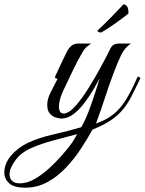

<svg xmlns="http://www.w3.org/2000/svg" viewBox="-195 -547 667 886"><path d="M-79 319Q-131 319 -153 298.5Q-175 278 -175 250Q-175 207 -143.5 170.5Q-112 134 -66 112Q-14 88 52.5 73Q119 58 180 40Q199 7 215 -35.5Q231 -78 244 -118.5Q257 -159 265 -185Q253 -163 234.5 -131.5Q216 -100 193 -70Q170 -40 143.5 -20Q117 0 88 0Q77 0 61.5 -5Q46 -10 34.5 -23.5Q23 -37 23 -64Q23 -90 39 -121.5Q55 -153 71 -184Q66 -184 62.5 -185Q59 -186 59 -193Q62 -199 71 -219Q80 -239 91.5 -263Q103 -287 112 -305Q123 -328 136.5 -337Q150 -346 163 -346H225Q218 -340 207.5 -332.5Q197 -325 188 -310Q161 -264 141 -221.5Q121 -179 98 -131Q87 -108 82 -89Q77 -70 77 -56Q77 -23 99 -23Q123 -23 157 -62Q185 -95 213.5 -140.5Q242 -186 268.5 -234.5Q295 -283 315 -324Q326 -346 354 -346H409Q380 -326 364.5 -294Q349 -262 330 -212Q309 -157 290 -98Q271 -39 248 23Q297 6 330 -21Q363 -48 388.5 -90.5Q414 -133 440 -193Q452 -193 452 -184Q430 -138 412 -103Q394 -68 372 -41.5Q350 -15 317 7.5Q284 30 232 51Q208 94 177.5 140.5Q147 187 108.5 227.5Q70 268 23.5 293.5Q-23 319 -79 319ZM-103 299Q-70 299 -35 279Q0 259 33 228.5Q66 198 93.5 166.5Q121 135 138 111Q143 104 149 93Q155 82 161 72Q112 85 53.5 100.5Q-5 116 -48 135Q-96 155 -123.5 192Q-151 229 -151 258Q-151 276 -139.5 287.5Q-128 299 -103 299ZM272 -397Q265 -397 260 -399Q255 -401 255 -406Q286 -435 316 -465.5Q346 -496 375 -527Q383 -527 390.5 -518.5Q398 -510 398 -485Q389 -477 372 -464.5Q355 -452 335.5 -438Q316 -424 298.5 -413Q281 -402 272 -397Z"/></svg>

Font: Great Vibes
Style: Regular
Weight: 400
Designer: Robert E. Leuschke, Viktoriya Grabowska, Viviana Monsalve, Eben Sorkin
Foundry: Robert E. Leuschke
Version: Version 1.103; ttfautohint (v1.8.4.7-5d5b)